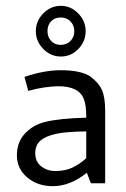

<svg xmlns="http://www.w3.org/2000/svg" viewBox="-20 -629 433 659"><path d="M38 0ZM77 -317 64 -365Q131 -388 189 -388Q254 -388 288 -368Q318 -346 329.5 -321Q341 -296 341 -248V0H292L278 -36Q221 10 161 10Q109 10 73.5 -20Q38 -50 38 -96Q38 -141 65.5 -170.5Q93 -200 133 -210Q184 -223 276 -225V-228Q276 -269 268 -288Q252 -333 180 -333Q159 -333 129.5 -328.5Q100 -324 77 -317ZM276 -86V-178Q207 -177 174 -170Q137 -162 119 -146.5Q101 -131 101 -103Q101 -74 121.5 -58Q142 -42 170 -42Q203 -42 228 -53.5Q253 -65 276 -86ZM189 -609Q223 -609 248.5 -583Q274 -557 274 -522Q274 -487 249 -461Q224 -435 189 -435Q154 -435 128.5 -461Q103 -487 103 -522Q103 -557 128.5 -583Q154 -609 189 -609ZM189 -569Q168 -569 155.5 -556Q143 -543 143 -522Q143 -502 155.5 -488.5Q168 -475 188 -475Q209 -475 222 -488.5Q235 -502 235 -522Q235 -542 222 -555.5Q209 -569 189 -569Z"/></svg>

Font: Cambay Devanagari
Style: Regular
Weight: 400
Designer: Pooja Saxena
Foundry: Pooja Saxena
Version: Version 1.180;PS 001.180;hotconv 1.0.70;makeotf.lib2.5.58329